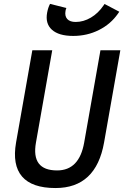

<svg xmlns="http://www.w3.org/2000/svg" viewBox="-20 -950 634 980"><path d="M263.2 9.8Q143.1 9.8 92.5 -49.1Q42 -107.9 62 -222.7L145 -693.4H246.6L163.6 -222.7Q138.2 -80.1 271.5 -80.1Q384.8 -80.1 409.7 -222.7L492.7 -693.4H594.2L511.2 -222.7Q470.2 9.8 263.2 9.8ZM353.5 -766.6Q279.8 -766.6 244.9 -798.3Q210 -830.1 220.7 -886.2Q225.6 -912.1 235.4 -930.2L318.8 -909.2Q315.4 -901.4 314.5 -895Q309.6 -868.2 323.2 -853Q336.9 -837.9 366.2 -837.9Q406.2 -837.9 443.8 -860.1Q481.4 -882.3 508.3 -921.9L513.7 -929.7L588.9 -890.1L582.5 -880.9Q545.4 -827.1 485.1 -796.9Q424.8 -766.6 353.5 -766.6Z"/></svg>

Font: Cascadia Mono PL
Style: Italic
Weight: 400
Italic angle: -10°
Monospace: yes
Designer: Aaron Bell
Foundry: Saja Typeworks
Version: Version 2404.023; ttfautohint (v1.8.4)